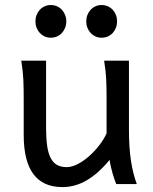

<svg xmlns="http://www.w3.org/2000/svg" viewBox="-20 -743 619 775"><path d="M231.9 12.2Q75.7 12.2 75.7 -197.8V-341.8Q75.7 -365.2 75.4 -384.3Q75.2 -403.3 74.2 -421.1Q73.2 -439 71.3 -457.5Q69.3 -476.1 65.9 -498H166V-227.1Q166 -185.5 170.2 -155.5Q174.3 -125.5 184.1 -106.2Q193.8 -86.9 209.7 -77.6Q225.6 -68.4 249 -68.4Q270.5 -68.4 294.9 -81.3Q319.3 -94.2 341.6 -114.3Q363.8 -134.3 382.1 -158.4Q400.4 -182.6 410.2 -205.1V-341.8Q410.2 -365.7 409.9 -385Q409.7 -404.3 408.7 -421.9Q407.7 -439.5 405.8 -457.5Q403.8 -475.6 400.4 -498H500.5V-219.7Q500.5 -148.4 508.5 -95Q516.6 -41.5 532.2 0H449.2Q445.8 -8.3 441.9 -19.5Q438 -30.8 434.3 -43.5Q430.7 -56.2 427.5 -70.1Q424.3 -84 422.4 -97.7Q377.9 -43.5 330.8 -15.6Q283.7 12.2 231.9 12.2ZM328.1 -656.7Q328.1 -670.4 332.8 -682.4Q337.4 -694.3 345.7 -703.4Q354 -712.4 365.2 -717.5Q376.5 -722.7 390.1 -722.7Q403.8 -722.7 415.3 -717.5Q426.8 -712.4 435.1 -703.4Q443.4 -694.3 448 -682.4Q452.6 -670.4 452.6 -656.7Q452.6 -643.1 448 -631.1Q443.4 -619.1 435.1 -610.1Q426.8 -601.1 415.3 -595.9Q403.8 -590.8 390.1 -590.8Q376.5 -590.8 365.2 -595.9Q354 -601.1 345.7 -610.1Q337.4 -619.1 332.8 -631.1Q328.1 -643.1 328.1 -656.7ZM123 -656.7Q123 -670.4 127.7 -682.4Q132.3 -694.3 140.6 -703.4Q148.9 -712.4 160.2 -717.5Q171.4 -722.7 185.1 -722.7Q198.7 -722.7 210.2 -717.5Q221.7 -712.4 230 -703.4Q238.3 -694.3 242.9 -682.4Q247.6 -670.4 247.6 -656.7Q247.6 -643.1 242.9 -631.1Q238.3 -619.1 230 -610.1Q221.7 -601.1 210.2 -595.9Q198.7 -590.8 185.1 -590.8Q171.4 -590.8 160.2 -595.9Q148.9 -601.1 140.6 -610.1Q132.3 -619.1 127.7 -631.1Q123 -643.1 123 -656.7Z"/></svg>

Font: Andika DR AuSIL
Style: Regular
Weight: 400
Designer: Annie Olsen & Victor Gaultney
Foundry: SIL International
Version: Version 0.003